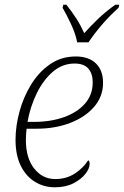

<svg xmlns="http://www.w3.org/2000/svg" viewBox="-20 -786 527 816"><path d="M213 10Q167 10 129 -13Q91 -36 68.5 -81Q46 -126 46 -192Q46 -249 62.5 -310.5Q79 -372 111.5 -425.5Q144 -479 192 -512.5Q240 -546 302 -546Q357 -546 387.5 -516.5Q418 -487 418 -434Q418 -376 380 -332Q342 -288 278 -263.5Q214 -239 136 -239H93Q92 -232 91 -217.5Q90 -203 90 -191Q90 -114 125.5 -69.5Q161 -25 215 -25Q262 -25 298 -48.5Q334 -72 355 -105Q361 -101 361 -90Q361 -70 343 -47Q325 -24 292 -7Q259 10 213 10ZM125 -268Q195 -268 251.5 -288Q308 -308 341 -345.5Q374 -383 374 -436Q374 -473 355.5 -494.5Q337 -516 297 -516Q245 -516 204 -480.5Q163 -445 135.5 -388Q108 -331 97 -268ZM308 -606Q302 -640 282.5 -682Q263 -724 246 -753L249 -766H262Q288 -733 305 -706.5Q322 -680 338 -645Q364 -674 395.5 -704.5Q427 -735 470 -766H487L484 -753Q444 -717 412 -679.5Q380 -642 356 -606Z"/></svg>

Font: Noto Serif ExtraLight
Style: Italic
Weight: 200
Italic angle: -12°
Designer: Monotype Design Team
Foundry: Monotype Imaging Inc.
Version: Version 2.014; ttfautohint (v1.8.4.7-5d5b)